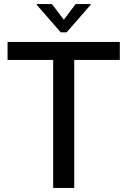

<svg xmlns="http://www.w3.org/2000/svg" viewBox="-20 -919 622 939"><path d="M566 -626H343V0H240V-626H17V-714H566ZM423 -895 306 -761H277L160 -895V-899H234L291 -824H293L350 -899H423Z"/></svg>

Font: Non Bureau
Style: Regular
Weight: 400
Designer: Jona Saucedo
Foundry: Non Foundry
Version: Version 1.000; ttfautohint (v1.8.4)